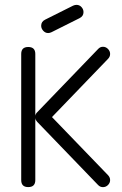

<svg xmlns="http://www.w3.org/2000/svg" viewBox="-20 -762 496 782"><path d="M320.1 -712.6Q320.1 -696 304 -688L189.9 -630.9Q182.9 -627.4 176 -627.4Q164.6 -627.4 156.1 -636.7Q147.7 -646 147.7 -657Q147.7 -674.1 164.1 -682.1L277.8 -739Q284.9 -742.2 291.7 -742.2Q303.7 -742.2 311.9 -733.2Q320.1 -724.1 320.1 -712.6ZM428.5 -28.6Q428.5 -17.1 419.8 -8.4Q411.1 0.2 399.4 0.2Q387.5 0.2 379.2 -8.8L131.6 -265.6Q124.3 -273.7 123.8 -280.3V-28.6Q123.8 0 95 0Q66.4 0 66.4 -28.6V-542.2Q66.4 -570.6 95 -570.6Q123.8 -570.6 123.8 -542.2V-290.8Q125.2 -298.8 131.6 -304.9L379.2 -562Q387.5 -571.5 399.4 -571.5Q411.1 -571.5 419.8 -562.6Q428.5 -553.7 428.5 -542.2Q428.5 -531.2 420.2 -522.5L191.7 -285.2L420.2 -48.3Q428.5 -39.3 428.5 -28.6ZM126.7 -272.5Q124.5 -276.1 123.8 -280.8V-280.3Q123.8 -277.6 126.7 -272.5ZM130.1 -267.1Q128.4 -270 125.5 -274.4Q127.7 -270.5 130.1 -267.1Z"/></svg>

Font: EnergyBar
Style: Regular
Weight: 400
Italic angle: -10°
Version: 1.0 2000-03-28